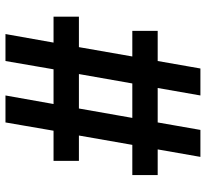

<svg xmlns="http://www.w3.org/2000/svg" viewBox="-46 -724 770 719"><g transform="rotate(90 339.5 -365.0)"><path d="M108 0 140 -180H43V-275H157L192 -475H96V-570H209L237 -730H338L310 -570H439L467 -730H568L540 -570H636V-475H523L488 -275H583V-180H470L439 0H338L370 -180H240L209 0ZM252 -242 228 -275H415L381 -242L428 -509L452 -475H265L299 -509Z"/></g></svg>

Font: M PLUS 1 Medium
Style: Regular
Weight: 500
Designer: Coji Morishita
Foundry: UNDERFOREST DESIGN
Version: Version 1.001